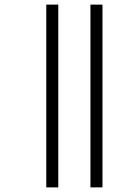

<svg xmlns="http://www.w3.org/2000/svg" viewBox="-20 -764 563 830"><path d="M371 46V-744H423V46ZM180 46V-744H232V46Z"/></svg>

Font: Noto Sans Telugu UI SemiCondensed Light
Style: Regular
Weight: 300
Width: 4
Designer: Jelle Bosma - Monotype Design Team
Foundry: Monotype Imaging Inc.
Version: Version 2.005; ttfautohint (v1.8.4.7-5d5b)